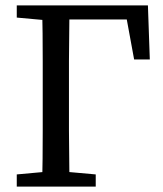

<svg xmlns="http://www.w3.org/2000/svg" viewBox="-20 -690 603 710"><path d="M135 0Q137 -51 137.5 -102.5Q138 -154 138 -206Q138 -258 138 -310V-359Q138 -411 138 -463Q138 -515 137.5 -567Q137 -619 135 -670H237Q237 -620 236 -568Q235 -516 235 -464Q235 -412 235 -359V-310Q235 -258 235 -206.5Q235 -155 236 -103.5Q237 -52 237 0ZM185 -618V-670H527L534 -470H476L440 -666L490 -618ZM42 0V-45L174 -57H200L334 -45V0ZM42 -625V-670H185V-613H174Z"/></svg>

Font: Source Serif 4 18pt
Style: Regular
Weight: 400
Designer: Frank Grießhammer
Foundry: Adobe Systems Incorporated
Version: Version 4.004;hotconv 1.0.116;makeotfexe 2.5.65601